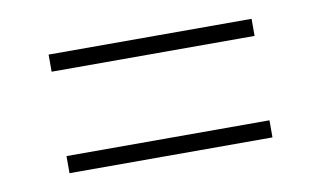

<svg xmlns="http://www.w3.org/2000/svg" viewBox="-39 -430 591 354"><g transform="rotate(-10 257.0 -253.0)"><path d="M67 -332V-364H447V-332ZM67 -142V-174H447V-142Z"/></g></svg>

Font: Saira Semi Condensed Thin
Style: Regular
Weight: 100
Width: 4
Designer: Hector Gatti with collaboration of the Omnibus-Type team
Foundry: Omnibus-Type
Version: Version 1.001; ttfautohint (v1.8)